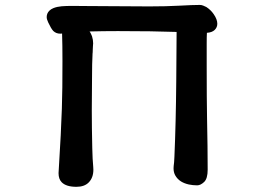

<svg xmlns="http://www.w3.org/2000/svg" viewBox="-20 -675 1040 767"><path d="M228 -541Q224.1 -540.5 220.7 -540.5Q204.1 -540.5 192.9 -551.3Q188 -556.6 183.3 -564.7Q178.7 -572.8 172.6 -585.4Q166.5 -598.1 166.5 -606.9Q166.5 -621.6 177.2 -632.3Q183.6 -638.7 193.4 -642.6Q208 -648.4 225.8 -649.9Q243.7 -651.4 266.4 -651.4Q289.1 -651.4 326.7 -650.9Q364.3 -650.4 405.8 -650.4L576.2 -649.4Q643.6 -649.4 696.3 -652.3Q750 -655.3 778.3 -655.3Q785.6 -655.3 792.5 -652.3Q802.2 -648.4 804.2 -647Q821.8 -635.7 833.5 -618.7Q848.1 -597.7 848.1 -580.1Q848.1 -565.9 837.9 -555.7Q827.6 -545.4 806.6 -543.9Q805.7 -530.3 805.7 -500.5V-411.1Q805.7 -277.3 807.1 -204.1Q809.6 -82 809.6 2.9Q809.6 38.6 795.4 52Q781.2 65.4 767.6 65.4Q751 65.4 734.4 62Q716.8 58.1 703.1 49.8Q688.5 40.5 680.2 25.9Q673.3 13.7 673.3 -2.9Q673.3 -7.8 673.8 -11.7Q675.8 -24.4 676.8 -49.8Q682.6 -183.1 684.1 -351.1Q685.5 -509.8 685.5 -547.4Q591.3 -550.8 451.2 -550.8Q390.1 -550.8 337.9 -549.3Q342.3 -543 344.2 -538.1Q346.2 -533.2 347.7 -529.8Q352.1 -515.6 352.1 -502Q352.1 -497.6 351.3 -490.7Q350.6 -483.9 350.6 -477.1Q350.6 -470.2 350.3 -466.8Q350.1 -463.4 349.9 -462.2Q349.6 -460.9 349.6 -459.5Q349.6 -458 349.6 -456.5Q347.7 -422.9 347.7 -370.1L346.7 -234.9Q346.7 -166.5 348.6 -83.5Q349.6 -36.6 352.5 -7.8Q353 -2.4 353 2.9Q353 35.2 334 54.2Q316.9 71.3 285.2 71.3Q244.6 71.3 226.6 53.2Q213.9 40.5 213.9 16.6Q213.9 9.3 214.8 1Q224.1 -147 227.1 -240.7Q228.5 -287.1 229 -326.7Q229.5 -366.2 229.5 -431.2Q229.5 -496.1 228 -541Z"/></svg>

Font: Bakudai
Style: Bold
Weight: 700
Version: Version 1.48